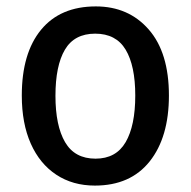

<svg xmlns="http://www.w3.org/2000/svg" viewBox="-20 -569 595 599"><path d="M507 -271Q507 -141 447 -65.5Q387 10 276 10Q207 10 155.5 -24Q104 -58 76 -121Q48 -184 48 -271Q48 -403 108 -476Q168 -549 279 -549Q381 -549 444 -477Q507 -405 507 -271ZM153 -270Q153 -177 183 -125.5Q213 -74 278 -74Q342 -74 372 -125.5Q402 -177 402 -271Q402 -364 372 -414Q342 -464 277 -464Q212 -464 182.5 -414Q153 -364 153 -270Z"/></svg>

Font: Noto Sans Lao UI SemCond Med
Style: Regular
Weight: 500
Width: 4
Designer: Monotype Design Team
Foundry: Monotype Imaging Inc.
Version: Version 2.000; ttfautohint (v1.8.4.7-5d5b)